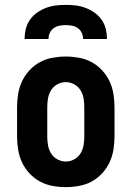

<svg xmlns="http://www.w3.org/2000/svg" viewBox="-20 -760 540 788"><path d="M250 8Q223 8 195.5 3Q168 -2 144 -15Q120 -28 101 -48.5Q82 -69 70.5 -93.5Q59 -118 54.5 -145.5Q50 -173 50 -200V-320Q50 -347 54.5 -374.5Q59 -402 70.5 -426.5Q82 -451 101 -471.5Q120 -492 144 -505Q168 -518 195.5 -523Q223 -528 250 -528Q277 -528 304.5 -523Q332 -518 356 -505Q380 -492 399 -471.5Q418 -451 429.5 -426.5Q441 -402 445.5 -374.5Q450 -347 450 -320V-200Q450 -173 445.5 -145.5Q441 -118 429.5 -93.5Q418 -69 399 -48.5Q380 -28 356 -15Q332 -2 304.5 3Q277 8 250 8ZM250 -97Q268 -97 284.5 -106Q301 -115 310.5 -130.5Q320 -146 323 -164Q326 -182 326 -200V-320Q326 -338 323 -356Q320 -374 310.5 -389.5Q301 -405 284.5 -414Q268 -423 250 -423Q232 -423 215.5 -414Q199 -405 189.5 -389.5Q180 -374 177 -356Q174 -338 174 -320V-200Q174 -182 177 -164Q180 -146 189.5 -130.5Q199 -115 215.5 -106Q232 -97 250 -97ZM81 -600Q81 -621 86 -641.5Q91 -662 103 -679Q115 -696 132 -708Q149 -720 168.5 -727.5Q188 -735 208.5 -737.5Q229 -740 250 -740Q271 -740 291.5 -737.5Q312 -735 331.5 -727.5Q351 -720 368 -708Q385 -696 397 -679Q409 -662 414 -641.5Q419 -621 419 -600H321Q321 -613 315.5 -625Q310 -637 299.5 -644.5Q289 -652 276 -654.5Q263 -657 250 -657Q237 -657 224 -654.5Q211 -652 200.5 -644.5Q190 -637 184.5 -625Q179 -613 179 -600Z"/></svg>

Font: Iosevka Extrabold
Style: Regular
Weight: 800
Monospace: yes
Designer: Belleve Invis
Foundry: Belleve Invis
Version: Version 32.5.0; ttfautohint (v1.8.4)